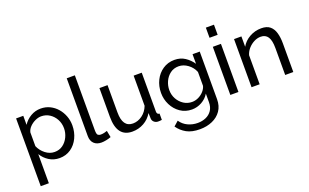

<svg xmlns="http://www.w3.org/2000/svg" viewBox="-100 -1232 3153 1957"><g transform="rotate(-20 1477.0 -253.5)"><path d="M352 10Q288 10 238 -22Q188 -54 159 -103V213H71V-522H149V-424Q180 -472 230 -501.5Q280 -531 339 -531Q393 -531 438 -509Q483 -487 516 -449Q549 -411 567.5 -362.5Q586 -314 586 -261Q586 -187 556.5 -125Q527 -63 474 -26.5Q421 10 352 10ZM325 -66Q377 -66 415 -94Q453 -122 474.5 -167Q496 -212 496 -261Q496 -314 472.5 -358Q449 -402 408.5 -428.5Q368 -455 317 -455Q286 -455 251.5 -439Q217 -423 191.5 -396.5Q166 -370 159 -338V-189Q181 -137 226.5 -101.5Q272 -66 325 -66Z M696 -730H784V-135Q784 -92 796 -82Q808 -72 825 -72Q846 -72 865 -76.5Q884 -81 897 -86L911 -14Q889 -5 859 1Q829 7 806 7Q755 7 725.5 -22Q696 -51 696 -103Z M975 -209V-522H1063V-226Q1063 -66 1174 -66Q1228 -66 1275.5 -100.5Q1323 -135 1346 -195V-522H1434V-100Q1434 -69 1462 -68V0Q1447 2 1438.5 2.5Q1430 3 1422 3Q1397 3 1379 -12.5Q1361 -28 1360 -51L1358 -112Q1324 -54 1266.5 -22Q1209 10 1141 10Q975 10 975 -209Z M1789 6Q1718 6 1663.5 -31.5Q1609 -69 1578.5 -130Q1548 -191 1548 -260Q1548 -334 1578.5 -395.5Q1609 -457 1664 -494Q1719 -531 1790 -531Q1855 -531 1903.5 -499Q1952 -467 1985 -418V-522H2063V-6Q2063 68 2027.5 119Q1992 170 1931.5 196.5Q1871 223 1797 223Q1709 223 1653 192Q1597 161 1560 108L1611 63Q1642 109 1691.5 132Q1741 155 1797 155Q1845 155 1885.5 137.5Q1926 120 1950.5 84Q1975 48 1975 -6V-98Q1946 -50 1895.5 -22Q1845 6 1789 6ZM1816 -66Q1853 -66 1887 -83Q1921 -100 1944.5 -127Q1968 -154 1975 -183V-333Q1954 -386 1907 -420.5Q1860 -455 1808 -455Q1755 -455 1716.5 -426Q1678 -397 1657.5 -352Q1637 -307 1637 -258Q1637 -206 1661 -162.5Q1685 -119 1725.5 -92.5Q1766 -66 1816 -66Z M2205 -620V-730H2293V-620ZM2205 0V-522H2293V0Z M2888 0H2800V-292Q2800 -375 2774.5 -413.5Q2749 -452 2697 -452Q2661 -452 2625.5 -434Q2590 -416 2562.5 -385.5Q2535 -355 2523 -315V0H2435V-522H2515V-410Q2546 -465 2604.5 -498Q2663 -531 2732 -531Q2793 -531 2826.5 -502.5Q2860 -474 2874 -424.5Q2888 -375 2888 -312Z"/></g></svg>

Font: Raleway Medium
Style: Regular
Weight: 500
Designer: Matt McInerney, Pablo Impallari, Rodrigo Fuenzalida
Foundry: Matt McInerney, Pablo Impallari, Rodrigo Fuenzalida
Version: Version 4.026